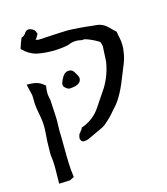

<svg xmlns="http://www.w3.org/2000/svg" viewBox="-126 -765 929 1066"><g transform="rotate(-15 338.5 -232.0)"><path d="M144 200.7 81.1 203.1Q82.5 148.4 82.5 113.3Q82.5 86.9 80.1 63Q76.7 43.9 76.7 24.9Q76.7 -40 82.5 -105L83 -124Q83 -152.8 77.6 -181.6L76.7 -185.5Q75.2 -198.2 72.3 -210.4Q64.9 -246.1 64.9 -282.2V-295.9Q64.9 -311.5 60.1 -326.7L48.8 -374.5H53.7Q88.9 -374.5 109.4 -367.9Q129.9 -361.3 152.3 -341.3Q152.3 -338.4 150.9 -335.4Q147.9 -323.7 147.9 -299.3Q147.9 -287.1 150.9 -274.9Q155.3 -258.3 155.3 -241.7V-236.8Q160.2 -164.6 160.2 -140.1L159.7 -116.7Q158.7 -98.6 158.7 -80.1L159.7 -43.5Q160.2 -22 160.2 0Q160.2 126.5 167 169.4L168.9 188ZM275.4 11.2Q259.8 11.2 255.4 -9.3Q257.8 -35.6 268.1 -41.5Q270 -46.4 275.9 -52.2Q281.7 -58.1 281.7 -62L281.2 -64.5Q354.5 -88.9 396.5 -154.3Q441.9 -221.2 459 -247.6Q496.6 -310.5 508.3 -384.3L512.7 -470.7Q512.7 -478.5 505.4 -498Q463.4 -524.4 424.8 -535.2Q417.5 -535.2 415.3 -534.7Q413.1 -534.2 411.1 -534.2Q408.7 -534.2 406.7 -534.7Q391.6 -538.6 377 -538.6Q354 -538.6 331.5 -528.8Q326.7 -526.9 321.3 -525.9Q278.8 -518.1 236.3 -518.1Q190.9 -518.1 145.5 -526.9Q102.5 -539.1 70.3 -572.3Q69.3 -572.8 69.1 -574.5Q68.8 -576.2 68.6 -576.4Q68.4 -576.7 68.4 -577.1Q77.1 -606 89.4 -634.3Q91.8 -636.2 95 -636.2Q98.1 -636.2 110.8 -647.5Q122.1 -668.5 138.2 -668.5Q153.8 -668.5 171.4 -653.8L180.7 -632.3Q168 -607.4 161.1 -602.5Q164.6 -602.1 167.5 -601.1Q173.3 -598.6 178.2 -598.6Q324.2 -606.9 343.8 -606.9Q396 -606.9 503.9 -594.2Q543.5 -592.8 572.8 -563Q586.9 -548.3 607.9 -529.3Q611.3 -505.4 614.7 -492.2Q619.6 -469.7 619.6 -448.2Q619.6 -429.7 616.2 -411.1Q611.3 -374 596.7 -340.3L577.1 -292Q535.2 -180.2 492.2 -131.8Q481.9 -121.1 472.2 -109.4Q446.8 -78.1 415.5 -52.2Q413.1 -50.8 411.6 -48.8Q402.3 -41 392.6 -36.1L302.7 5.9Q289.1 11.2 275.4 11.2ZM275.9 -292Q262.2 -292 246.6 -308.6Q241.2 -314 241.2 -326.2Q241.2 -330.6 242.2 -333Q255.4 -366.7 267.6 -377.9Q279.8 -389.2 294.4 -389.2Q312.5 -389.2 321.8 -376Q342.3 -345.7 342.3 -333.5Q342.3 -303.7 300.8 -294.9Z"/></g></svg>

Font: Kurland
Style: Regular
Weight: 400
Designer: GGBot
Version: 0.22